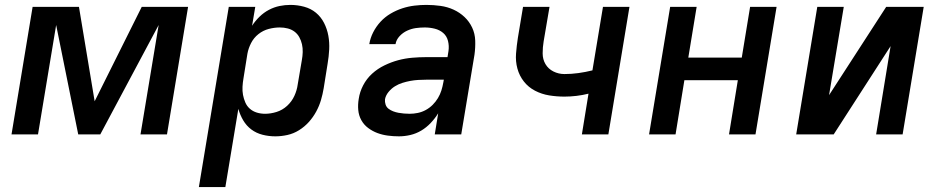

<svg xmlns="http://www.w3.org/2000/svg" viewBox="-20 -548 3840 783"><path d="M27 0 113 -520H302L366 -135L558 -520H747L661 0H553L627 -446L389 0H299L209 -446L135 0Z M791 215 913 -520H1021L1008 -443Q1021 -463 1038.5 -480Q1056 -497 1077 -508Q1098 -519 1120 -523.5Q1142 -528 1164 -528Q1193 -528 1220.5 -520.5Q1248 -513 1268.5 -496Q1289 -479 1301.5 -454.5Q1314 -430 1319 -402.5Q1324 -375 1322.5 -346Q1321 -317 1316 -288L1300 -188Q1296 -164 1289 -140Q1282 -116 1269.5 -93Q1257 -70 1239.5 -50.5Q1222 -31 1199.5 -17Q1177 -3 1152 2.5Q1127 8 1103 8Q1076 8 1050.5 1.5Q1025 -5 1005 -20Q985 -35 972 -57Q959 -79 952 -104L899 215ZM1061 -84Q1084 -84 1108 -91.5Q1132 -99 1151 -116.5Q1170 -134 1180.5 -157Q1191 -180 1194 -203L1211 -303Q1214 -319 1214.5 -335.5Q1215 -352 1211.5 -367.5Q1208 -383 1200.5 -396.5Q1193 -410 1181 -419Q1169 -428 1153.5 -432Q1138 -436 1121 -436Q1099 -436 1076 -430Q1053 -424 1034 -409Q1015 -394 1004 -372.5Q993 -351 989 -329L973 -229Q970 -212 969 -194.5Q968 -177 971 -161Q974 -145 980.5 -130Q987 -115 999 -104.5Q1011 -94 1027 -89Q1043 -84 1061 -84Z M1607 8Q1584 8 1561.5 5Q1539 2 1519 -5.5Q1499 -13 1481.5 -26Q1464 -39 1453.5 -58Q1443 -77 1441 -99.5Q1439 -122 1443 -145Q1447 -173 1461 -200Q1475 -227 1497.5 -247.5Q1520 -268 1548 -281.5Q1576 -295 1604 -302.5Q1632 -310 1661 -312.5Q1690 -315 1718 -315H1805L1809 -340Q1812 -361 1807 -381Q1802 -401 1787.5 -413.5Q1773 -426 1753 -431Q1733 -436 1712 -436Q1694 -436 1676 -433.5Q1658 -431 1640.5 -423Q1623 -415 1609.5 -400.5Q1596 -386 1593 -368H1486Q1490 -393 1502 -416.5Q1514 -440 1532 -459.5Q1550 -479 1573 -492.5Q1596 -506 1620.5 -514Q1645 -522 1670 -525Q1695 -528 1719 -528Q1748 -528 1776.5 -524Q1805 -520 1830 -508.5Q1855 -497 1874.5 -478.5Q1894 -460 1905.5 -435.5Q1917 -411 1918 -382.5Q1919 -354 1915 -325L1861 0H1753L1767 -86Q1754 -65 1736.5 -46.5Q1719 -28 1698 -15.5Q1677 -3 1653.5 2.5Q1630 8 1607 8ZM1651 -84Q1667 -84 1684 -87.5Q1701 -91 1716.5 -99.5Q1732 -108 1744.5 -120.5Q1757 -133 1766 -148Q1775 -163 1780 -179Q1785 -195 1788 -212L1790 -223H1718Q1702 -223 1685.5 -222Q1669 -221 1653 -218Q1637 -215 1621 -210Q1605 -205 1590.5 -196Q1576 -187 1564.5 -173Q1553 -159 1550 -143Q1549 -132 1552.5 -121.5Q1556 -111 1564.5 -104.5Q1573 -98 1583.5 -94Q1594 -90 1605 -88Q1616 -86 1627.5 -85Q1639 -84 1651 -84Z M2353 0 2380 -166Q2356 -160 2331 -157Q2306 -154 2282 -154Q2250 -154 2219.5 -159Q2189 -164 2162 -178Q2135 -192 2116.5 -215.5Q2098 -239 2090 -268.5Q2082 -298 2084.5 -330Q2087 -362 2092 -394L2113 -520H2221L2197 -379Q2193 -355 2193 -330.5Q2193 -306 2204.5 -286.5Q2216 -267 2237 -256.5Q2258 -246 2282 -246Q2310 -246 2339 -250Q2368 -254 2396 -261L2439 -520H2547L2461 0Z M2627 0 2713 -520H2821L2787 -313H3005L3039 -520H3147L3061 0H2953L2989 -221H2771L2735 0Z M3227 0 3313 -520H3421L3361 -160L3594 -520H3747L3661 0H3553L3612 -360L3380 0Z"/></svg>

Font: Iosevka Aile Semibold Oblique
Style: Regular
Weight: 600
Italic angle: -9°
Designer: Belleve Invis
Foundry: Belleve Invis
Version: Version 31.1.0; ttfautohint (v1.8.4)